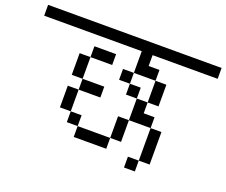

<svg xmlns="http://www.w3.org/2000/svg" viewBox="-113 -864 1226 1040"><g transform="rotate(20 500.0 -344.0)"><path d="M1000 -625H625V-562.5H687.5V-500H562.5V-625H0V-687.5H1000ZM250 -312.5H312.5V-187.5H250ZM250 -500H312.5V-375H250ZM312.5 -187.5H375V-125H312.5ZM312.5 -375H437.5V-312.5H312.5ZM312.5 -562.5H437.5V-500H312.5ZM375 -125H562.5V-62.5H375ZM500 -500H562.5V-437.5H500ZM562.5 -250H625V-125H562.5ZM562.5 -437.5H625V-375H562.5ZM625 -375H687.5V-312.5H750V-250H625ZM687.5 -62.5H750V0H687.5ZM687.5 -500H750V-375H687.5ZM750 -250H812.5V-62.5H750Z"/></g></svg>

Font: ChillBitmapSE 16px
Style: Regular
Weight: 400
Designer: Designed by Warren2060
Foundry: ChillType
Version: Version 1.000